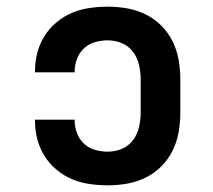

<svg xmlns="http://www.w3.org/2000/svg" viewBox="-20 -548 640 576"><path d="M303 8Q276 8 248.5 4Q221 0 196 -10.5Q171 -21 149.5 -39Q128 -57 113.5 -80Q99 -103 92 -130Q85 -157 85 -184V-189H204V-187Q204 -167 211 -148.5Q218 -130 232 -117Q246 -104 265 -98.5Q284 -93 303 -93Q325 -93 345.5 -101.5Q366 -110 379 -127.5Q392 -145 397 -166.5Q402 -188 402 -210V-310Q402 -332 397 -353.5Q392 -375 379 -392.5Q366 -410 345.5 -418.5Q325 -427 303 -427Q284 -427 265 -421.5Q246 -416 232 -403Q218 -390 211 -371.5Q204 -353 204 -333V-331H85V-336Q85 -363 92 -390Q99 -417 113.5 -440Q128 -463 149.5 -481Q171 -499 196 -509.5Q221 -520 248.5 -524Q276 -528 303 -528Q332 -528 361 -523Q390 -518 416.5 -505Q443 -492 464 -471Q485 -450 498 -423.5Q511 -397 516 -368Q521 -339 521 -310V-210Q521 -181 516 -152Q511 -123 498 -96.5Q485 -70 464 -49Q443 -28 416.5 -15Q390 -2 361 3Q332 8 303 8Z"/></svg>

Font: Iosevka HT Extended
Style: Bold
Weight: 700
Width: 7
Monospace: yes
Designer: Belleve Invis
Foundry: Belleve Invis
Version: Version 32.3.0; ttfautohint (v1.8.4)